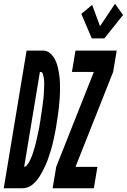

<svg xmlns="http://www.w3.org/2000/svg" viewBox="-67 -1005 677 1025"><path d="M423 -800 367 -931 425 -979 467 -865 547 -985 590 -925 490 -800ZM214 0 233 -114 434 -621H317L336 -735H556L537 -621L336 -114H453L434 0ZM-47 0 75 -735H165Q186 -734 201.5 -720Q217 -706 226.5 -687.5Q236 -669 241 -648.5Q246 -628 249 -607Q252 -586 253 -564Q254 -542 253.5 -520Q253 -498 251.5 -476.5Q250 -455 247.5 -433Q245 -411 242 -388.5Q239 -366 235 -344Q233 -330 230.5 -316Q228 -302 225 -287.5Q222 -273 219 -259Q216 -245 212.5 -231Q209 -217 204.5 -203Q200 -189 195.5 -175Q191 -161 186 -147Q181 -133 174.5 -119.5Q168 -106 161 -92.5Q154 -79 146 -66Q138 -53 128.5 -41.5Q119 -30 107 -20Q95 -10 81 -5Q67 0 53 0ZM62 -114Q70 -115 76 -122Q82 -129 86.5 -136.5Q91 -144 94.5 -152Q98 -160 101.5 -168Q105 -176 107.5 -184Q110 -192 112.5 -200.5Q115 -209 117.5 -217Q120 -225 122 -233Q124 -241 126 -249.5Q128 -258 130 -266Q132 -274 133.5 -282Q135 -290 137 -298.5Q139 -307 140.5 -315Q142 -323 143.5 -331.5Q145 -340 146 -348Q147 -356 149 -364Q150 -374 151.5 -383.5Q153 -393 154.5 -402.5Q156 -412 157.5 -422Q159 -432 160 -441.5Q161 -451 162.5 -460.5Q164 -470 165 -479.5Q166 -489 166.5 -498.5Q167 -508 167.5 -518Q168 -528 168.5 -537Q169 -546 169 -556Q169 -566 168.5 -575Q168 -584 166 -593.5Q164 -603 161 -612Q158 -621 148 -621H146Z"/></svg>

Font: Iosevka SS04 Heavy Oblique
Style: Regular
Weight: 900
Italic angle: -9°
Monospace: yes
Designer: Belleve Invis
Foundry: Belleve Invis
Version: Version 19.0.0; ttfautohint (v1.8.4)